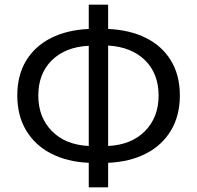

<svg xmlns="http://www.w3.org/2000/svg" viewBox="-20 -778 843 822"><path d="M360 24V-81Q268 -85 199 -120.5Q130 -156 92 -219.5Q54 -283 54 -369Q54 -456 92 -518.5Q130 -581 199 -615.5Q268 -650 360 -654V-758H443V-654Q536 -650 605 -615.5Q674 -581 712 -518.5Q750 -456 750 -369Q750 -283 712 -219.5Q674 -156 605 -120.5Q536 -85 443 -81V24ZM144 -369Q144 -276 202 -217Q260 -158 360 -153V-582Q260 -577 202 -520Q144 -463 144 -369ZM659 -369Q659 -463 601 -520Q543 -577 443 -583V-153Q543 -158 601 -217Q659 -276 659 -369Z"/></svg>

Font: Chiron Sans HK TT
Style: Regular
Weight: 400
Designer: Ryoko NISHIZUKA 西塚涼子 (kana, bopomofo & ideographs); Paul D. Hunt (Latin, Greek & Cyrillic); Sandoll Communications 산돌커뮤니
Foundry: Adobe
Version: Version 2.022;hotconv 1.0.109;makeotfexe 2.5.65596